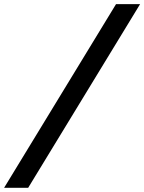

<svg xmlns="http://www.w3.org/2000/svg" viewBox="-26 -806 691 919"><path d="M-6.3 92.8 529.3 -786.1H644.5L108.9 92.8Z"/></svg>

Font: Cascadia Mono Medium
Style: Italic
Weight: 500
Italic angle: -10°
Monospace: yes
Designer: Aaron Bell
Foundry: Saja Typeworks
Version: Version 2407.024